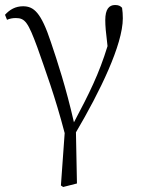

<svg xmlns="http://www.w3.org/2000/svg" viewBox="-20 -542 564 766"><path d="M223 198 232 204 287 190 283 -14C379 -177 470 -364 470 -469C470 -485 469 -497 467 -511C460 -518 454 -522 439 -522C415 -522 400 -505 400 -462C400 -438 402 -416 409 -358C375 -247 336 -169 275 -54C243 -194 209 -297 183 -374C144 -492 115 -517 72 -517C42 -517 19 -504 0 -483L8 -463C19 -468 31 -470 43 -470C80 -470 92 -453 129 -353C160 -264 200 -157 238 -11Z"/></svg>

Font: Noto Serif CJK SC ExtraLight
Style: Regular
Weight: 200
Designer: Ryoko NISHIZUKA 西塚涼子 (kana & ideographs); Frank Grießhammer (Latin, Greek & Cyrillic); Wenlong ZHANG 张文龙 (bopomofo); San
Foundry: Adobe
Version: Version 2.001;hotconv 1.1.0;makeotfexe 2.6.0